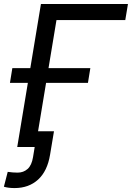

<svg xmlns="http://www.w3.org/2000/svg" viewBox="-32 -748 671 977"><path d="M619.1 -727.5 605.5 -646H255.4L148.4 0H55.7L176.3 -727.5ZM18.6 -326.2 30.8 -401.4H427.7L415.5 -326.2ZM42 209Q26.9 209 12.9 207.3Q-1 205.6 -12.2 202.1L7.3 126.5Q20 128.4 32.7 129.4Q45.4 130.4 57.6 130.4Q87.4 130.4 108.4 111.8Q129.4 93.3 136.2 50.8L144.5 0H106.9L120.1 -80.1H242.7L222.7 39.6Q209 122.6 161.9 165.8Q114.7 209 42 209Z"/></svg>

Font: Inter
Style: Italic
Weight: 400
Italic angle: -9.3988°
Designer: Rasmus Andersson
Foundry: rsms
Version: Version 4.001;git-66647c0bb